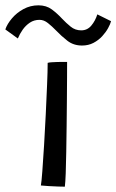

<svg xmlns="http://www.w3.org/2000/svg" viewBox="-89 -699 437 721"><path d="M154.5 2Q147.5 2 130 1.5Q112.5 1 93.8 -0.2Q75 -1.5 64.5 -2.5Q67 -15.5 70 -56.5Q73 -97.5 76.5 -153.5Q80 -209.5 82.8 -269.2Q85.5 -329 87.8 -380.8Q90 -432.5 90 -463Q95 -464.5 105 -465.2Q115 -466 126.2 -466.2Q137.5 -466.5 147.5 -466.5Q157.5 -466.5 163 -466.5Q163 -446.5 162.8 -408.5Q162.5 -370.5 162.2 -323Q162 -275.5 161.2 -225.2Q160.5 -175 159.8 -128.8Q159 -82.5 157.8 -48Q156.5 -13.5 154.5 2ZM-69 -588.5Q-62 -609 -44.2 -630Q-26.5 -651 -0.8 -665Q25 -679 55.5 -679Q85 -679 105.8 -663.5Q126.5 -648 143.5 -629.5Q159.5 -612.5 176.5 -598.8Q193.5 -585 216 -585Q239 -585 254 -603Q269 -621 276.5 -645L328 -619.5Q325.5 -609 317 -593.5Q308.5 -578 294.8 -563Q281 -548 262 -538Q243 -528 219 -528Q187 -528 164 -546Q141 -564 122 -584Q106.5 -600 91.2 -612.2Q76 -624.5 59.5 -624.5Q39 -624.5 23.2 -614Q7.5 -603.5 -3.8 -587.5Q-15 -571.5 -22 -554.5Z"/></svg>

Font: Grandstander Thin Light
Style: Regular
Weight: 300
Version: Version 1.200